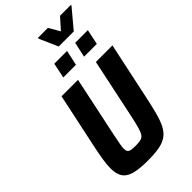

<svg xmlns="http://www.w3.org/2000/svg" viewBox="-318 -1157 1254 1254"><g transform="rotate(-45 309.5 -529.5)"><path d="M250 8Q171 8 125.5 -5Q80 -18 61 -48Q42 -78 42 -129Q42 -162 49 -206Q56 -250 68 -307L149 -688H301L212 -266Q204 -226 199 -200Q194 -174 194 -159Q194 -141 200.5 -132Q207 -123 222.5 -120Q238 -117 263 -117Q293 -117 310.5 -121.5Q328 -126 338.5 -141Q349 -156 357.5 -186Q366 -216 377 -266L466 -688H619L538 -307Q522 -230 507.5 -175Q493 -120 475 -84.5Q457 -49 429 -28.5Q401 -8 358 0Q315 8 250 8ZM436 -767 459 -872H576L554 -767ZM244 -767 266 -872H384L361 -767ZM366 -931 309 -1060 311 -1067H402L446 -991L514 -1067H615L613 -1060L505 -931Z"/></g></svg>

Font: Saira SemiCondensed
Style: Bold Italic
Weight: 700
Width: 4
Italic angle: -12°
Designer: Hector Gatti with collaboration of the Omnibus-Type team
Foundry: Omnibus-Type
Version: Version 1.101